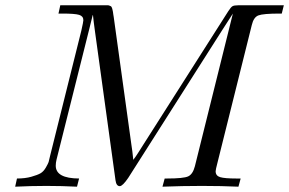

<svg xmlns="http://www.w3.org/2000/svg" viewBox="-20 -703 1089 723"><path d="M37.1 0 43.9 -30.8Q74.7 -30.8 97.9 -37.4Q121.1 -43.9 132.6 -50.5Q144 -57.1 152.6 -72Q161.1 -86.9 163.1 -93Q165 -99.1 168.9 -117.2L286.1 -586.9Q293.9 -621.1 293.9 -627Q293.9 -642.1 278.1 -647Q262.2 -651.9 214.8 -651.9H200.2L207 -683.1H378.9Q382.8 -683.1 386.5 -683.1Q390.1 -683.1 392.6 -681.6Q395 -680.2 397 -679.7Q398.9 -679.2 400.4 -676Q401.9 -672.9 402.3 -671.4Q402.8 -669.9 403.8 -665.5Q404.8 -661.1 405.3 -658.4Q405.8 -655.8 406.5 -649.4Q407.2 -643.1 408.2 -639.2L475.1 -155.8Q478 -139.6 481.9 -101.1Q489.7 -110.8 502.4 -130.9Q515.1 -150.9 518.1 -155.8L839.8 -661.1Q849.6 -676.3 855.7 -679.7Q861.8 -683.1 877 -683.1H1048.8L1041 -651.9H1033.2Q971.2 -651.9 953.1 -645Q935.1 -638.2 928.2 -608.9L798.8 -89.8Q792 -64 792 -58.1Q792 -41 809.1 -35.9Q826.2 -30.8 870.1 -30.8H886.2L877.9 0Q814.9 -2.9 740.2 -2.9Q666 -2.9 591.8 0L600.1 -30.8H608.9Q670.9 -30.8 688.5 -38.8Q706.1 -46.9 713.9 -77.1L856.9 -651.9L816.9 -589.8L462.9 -33.2Q441.9 -2.4 431.2 -2Q418 -2 415 -23.9L337.9 -583Q332 -625 330.1 -646H329.1Q327.1 -637.2 322.5 -619.6Q317.9 -602.1 315.9 -592.8L192.9 -102.1Q189.9 -89.8 189.9 -79.1Q189.9 -31.2 277.8 -30.8L270 0Q212.9 -2.9 154.8 -2.9Q96.2 -2.9 37.1 0Z"/></svg>

Font: CMU Classical Serif
Style: Italic
Weight: 500
Italic angle: -14.04°
Version: Version 0.7.0